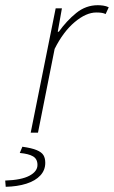

<svg xmlns="http://www.w3.org/2000/svg" viewBox="-74 -510 438 738"><path d="M44 0 140 -478H164L148 -388H152Q182 -430 219 -460Q256 -490 302 -490Q311 -490 322.5 -488.5Q334 -487 344 -482L332 -456Q326 -459 318 -460.5Q310 -462 296 -462Q257 -462 213 -425Q169 -388 136 -322L72 0ZM-52 208 -54 184Q8 182 39 165.5Q70 149 70 124Q70 101 53 91Q36 81 2 78L12 54Q48 59 67 67Q86 75 93 86.5Q100 98 100 116Q100 144 81 164.5Q62 185 27.5 196Q-7 207 -52 208Z"/></svg>

Font: Source Sans 3 ExtraLight ExtraLight
Style: Italic
Weight: 250
Italic angle: -11°
Version: Version 3.052;hotconv 1.1.0;makeotfexe 2.6.0